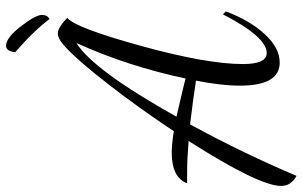

<svg xmlns="http://www.w3.org/2000/svg" viewBox="-224 -728 1022 649"><g transform="rotate(-90 287.5 -404.0)"><path d="M-17 35Q-17 -40 135 -278Q74 -283 27 -283H-8Q11 -335 96 -335Q122 -335 168 -328Q245 -444 324.5 -546.5Q404 -649 450 -692Q479 -720 498 -720Q519 -720 551 -688Q518 -662 456.5 -439.5Q395 -217 395 -94Q395 -14 432 -14Q487 -14 563 -162L573 -152Q542 -70 495.5 -20Q449 30 400 30Q322 30 322 -104Q322 -168 339 -253Q275 -263 191 -273Q93 -93 17 87Q-17 68 -17 35ZM217 -319 290 -302Q337 -291 346 -288Q388 -485 466 -657Q375 -601 217 -319ZM435 -864Q438 -895 457 -895Q484 -895 522.5 -845Q561 -795 561 -774Q561 -755 547 -748Q509 -800 435 -864Z"/></g></svg>

Font: DancingScriptRegular
Style: Regular
Weight: 400
Designer: Pablo Impallari
Foundry: Pablo Impallari. www.impallari.com
Version: Version 1.002